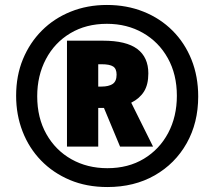

<svg xmlns="http://www.w3.org/2000/svg" viewBox="-20 -744 864 774"><path d="M413 10Q329 10 261.5 -18.5Q194 -47 145.5 -97Q97 -147 71 -214Q45 -281 45 -358Q45 -439 72.5 -505.5Q100 -572 149 -621Q198 -670 265 -697Q332 -724 411 -724Q491 -724 558.5 -697Q626 -670 675.5 -620.5Q725 -571 752 -503.5Q779 -436 779 -355Q779 -249 732.5 -166.5Q686 -84 603.5 -37Q521 10 413 10ZM413 -66Q497 -66 560 -104Q623 -142 658 -208Q693 -274 693 -358Q693 -444 656.5 -509.5Q620 -575 556 -611.5Q492 -648 411 -648Q327 -648 263.5 -610Q200 -572 165 -505.5Q130 -439 130 -356Q130 -269 167 -203.5Q204 -138 268 -102Q332 -66 413 -66ZM250 -153V-580H395Q489 -580 533.5 -546.5Q578 -513 578 -448Q578 -403 560.5 -375Q543 -347 509 -330L597 -153H464L399 -309H376V-153ZM389 -395Q418 -395 434 -405.5Q450 -416 450 -443Q450 -467 436 -476Q422 -485 390 -485H376V-395Z"/></svg>

Font: Noto Sans Gurmukhi UI Condensed Black
Style: Regular
Weight: 900
Width: 3
Designer: Jelle Bosma - Monotype Design Team
Foundry: Monotype Imaging Inc.
Version: Version 2.004; ttfautohint (v1.8.4.7-5d5b)